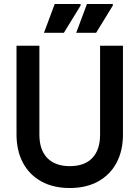

<svg xmlns="http://www.w3.org/2000/svg" viewBox="-20 -930 701 965"><path d="M331 15Q248 15 188 -18Q128 -51 95.5 -111.5Q63 -172 63 -255V-700H178V-253Q178 -177 217.5 -136Q257 -95 331 -95Q405 -95 444 -136Q483 -177 483 -253V-700H598V-255Q598 -172 565.5 -111.5Q533 -51 473 -18Q413 15 331 15ZM363 -765 417 -910H547V-902L463 -765ZM201 -765 255 -910H385V-902L301 -765Z"/></svg>

Font: Fustat
Style: Bold
Weight: 700
Designer: Mohamed Gaber, Khaled Hosny, Laura Garcia Mut
Foundry: Kief Type Foundry, Alif Type Foundry, Hard Type Foundry
Version: Version 1.007